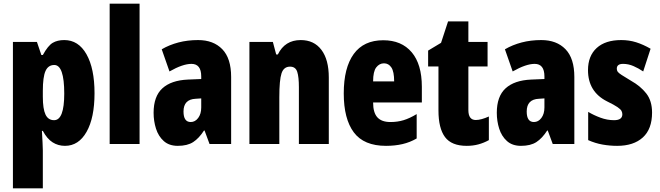

<svg xmlns="http://www.w3.org/2000/svg" viewBox="-20 -780 3576 1040"><path d="M328 -563Q405 -563 448.5 -486Q492 -409 492 -275Q492 -142 449 -66Q406 10 332 10Q295 10 265 -9Q235 -28 212 -71H207Q209 -34 210.5 -7.5Q212 19 212 35V240H50V-553H180L204 -482H212Q240 -533 265.5 -548Q291 -563 328 -563ZM274 -428Q241 -428 226.5 -395.5Q212 -363 212 -288V-256Q212 -190 226.5 -159.5Q241 -129 273 -129Q328 -129 328 -273Q328 -428 274 -428Z M736 0H574V-760H736Z M1053 -563Q1136 -563 1184 -513.5Q1232 -464 1232 -363V0H1115L1088 -73H1085Q1058 -31 1026.5 -10.5Q995 10 943 10Q896 10 867 -16Q838 -42 825 -83Q812 -124 812 -169Q812 -258 859.5 -301.5Q907 -345 998 -349L1070 -352V-366Q1070 -434 1017 -434Q970 -434 898 -393L856 -513Q897 -537 946.5 -550Q996 -563 1053 -563ZM1040 -245Q974 -242 974 -176Q974 -119 1013 -119Q1037 -119 1053.5 -141Q1070 -163 1070 -198V-247Z M1609 -563Q1681 -563 1721 -510Q1761 -457 1761 -360V0H1599V-308Q1599 -363 1590 -391Q1581 -419 1551 -419Q1517 -419 1505 -383Q1493 -347 1493 -253V0H1331V-553H1458L1476 -485H1485Q1523 -563 1609 -563Z M2056 -562Q2155 -562 2210 -497Q2265 -432 2265 -310V-225H2001Q2001 -170 2024 -144.5Q2047 -119 2095 -119Q2133 -119 2166 -129Q2199 -139 2237 -162V-30Q2201 -9 2160 0.5Q2119 10 2071 10Q1951 10 1896.5 -63Q1842 -136 1842 -274Q1842 -413 1896 -487.5Q1950 -562 2056 -562ZM2060 -437Q2035 -437 2018 -415Q2001 -393 2001 -339H2115Q2115 -392 2100 -414.5Q2085 -437 2060 -437Z M2557 -130Q2572 -130 2590 -135Q2608 -140 2628 -149V-21Q2601 -6 2571.5 2Q2542 10 2508 10Q2426 10 2390.5 -37.5Q2355 -85 2355 -182V-420H2299V-506L2369 -548L2407 -664H2517V-553H2621V-420H2517V-184Q2517 -130 2557 -130Z M2912 -563Q2995 -563 3043 -513.5Q3091 -464 3091 -363V0H2974L2947 -73H2944Q2917 -31 2885.5 -10.5Q2854 10 2802 10Q2755 10 2726 -16Q2697 -42 2684 -83Q2671 -124 2671 -169Q2671 -258 2718.5 -301.5Q2766 -345 2857 -349L2929 -352V-366Q2929 -434 2876 -434Q2829 -434 2757 -393L2715 -513Q2756 -537 2805.5 -550Q2855 -563 2912 -563ZM2899 -245Q2833 -242 2833 -176Q2833 -119 2872 -119Q2896 -119 2912.5 -141Q2929 -163 2929 -198V-247Z M3512 -170Q3512 -81 3462 -35.5Q3412 10 3323 10Q3283 10 3243.5 3Q3204 -4 3166 -21V-174Q3196 -156 3232.5 -142.5Q3269 -129 3306 -129Q3351 -129 3351 -161Q3351 -170 3346.5 -179Q3342 -188 3324.5 -200Q3307 -212 3268 -231Q3165 -283 3165 -400Q3165 -477 3212 -520Q3259 -563 3345 -563Q3388 -563 3426 -551Q3464 -539 3504 -516L3464 -393Q3439 -410 3411.5 -422Q3384 -434 3355 -434Q3321 -434 3321 -408Q3321 -399 3325.5 -392Q3330 -385 3347 -374Q3364 -363 3399 -342Q3449 -314 3480.5 -274Q3512 -234 3512 -170Z"/></svg>

Font: Noto Sans Lao UI ExtCond Blk
Style: Regular
Weight: 900
Width: 2
Designer: Monotype Design Team
Foundry: Monotype Imaging Inc.
Version: Version 2.000; ttfautohint (v1.8.4.7-5d5b)